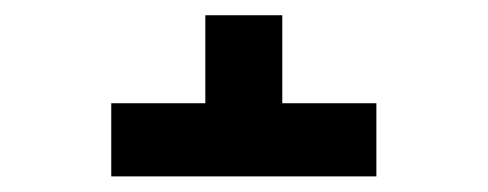

<svg xmlns="http://www.w3.org/2000/svg" viewBox="-20 -463 640 252"><path d="M474 -327.5V-231.5H126V-327.5H249.5V-443H350.5V-327.5Z"/></svg>

Font: JuliaMono ExtraBold
Style: Regular
Weight: 800
Monospace: yes
Designer: cormullion
Foundry: corm
Version: Version 0.055; ttfautohint (v1.8.4)